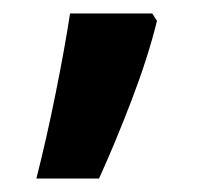

<svg xmlns="http://www.w3.org/2000/svg" viewBox="-20 -136 319 285"><path d="M213 -105Q200 -52 176 11Q152 74 127 129H34Q49 70 62.5 3Q76 -64 84 -116H206Z"/></svg>

Font: Noto Sans Sora Sompeng Semi
Style: Bold
Weight: 700
Designer: Monotype Design Team. David Williams.
Foundry: Monotype Imaging Inc.
Version: Version 2.101; ttfautohint (v1.8.4.7-5d5b)